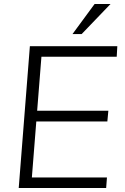

<svg xmlns="http://www.w3.org/2000/svg" viewBox="-20 -944 626 964"><path d="M74 0 130 -712H569L566 -659H188L140 -53H517L513 0ZM149 -334 153 -388H524L519 -334ZM390 -773H344L455 -924H535Z"/></svg>

Font: Muli Light
Style: Italic
Weight: 300
Italic angle: -4.541°
Designer: Vernon Adams
Foundry: Vernon Adams
Version: Version 2.100; ttfautohint (v1.8.1.43-b0c9)